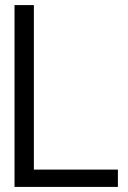

<svg xmlns="http://www.w3.org/2000/svg" viewBox="-20 -734 503 754"><path d="M443 -68H113V-714H37V0H443Z"/></svg>

Font: Non Bureau Light
Style: Regular
Weight: 300
Designer: Jona Saucedo
Foundry: Non Foundry
Version: Version 1.000;FEAKit 1.0